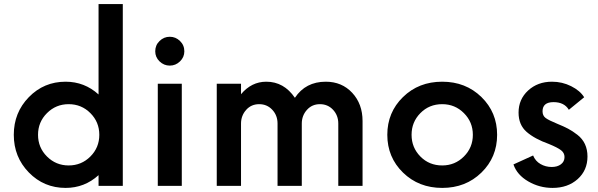

<svg xmlns="http://www.w3.org/2000/svg" viewBox="-20 -910 2930 940"><path d="M462.5 -890H581.2V0H462.5V-52.5Q393.8 10 301.2 10Q195 10 121.2 -65.6Q47.5 -141.2 47.5 -250Q47.5 -358.8 121.2 -434.4Q195 -510 301.2 -510Q393.8 -510 462.5 -447.5ZM210 -143.8Q253.8 -100 316.2 -100Q378.8 -100 422.5 -143.8Q466.2 -187.5 466.2 -250Q466.2 -312.5 422.5 -356.2Q378.8 -400 316.2 -400Q253.8 -400 210 -356.2Q166.2 -312.5 166.2 -250Q166.2 -187.5 210 -143.8Z M740 -658.8Q740 -688.8 761.2 -709.4Q782.5 -730 811.2 -730Q840 -730 861.2 -709.4Q882.5 -688.8 882.5 -658.8Q882.5 -630 861.2 -609.4Q840 -588.8 811.2 -588.8Q782.5 -588.8 761.2 -609.4Q740 -630 740 -658.8ZM752.5 0V-500H870V0Z M1575 -510Q1653.8 -510 1704.4 -455.6Q1755 -401.2 1755 -317.5V0H1636.2V-305Q1636.2 -345 1610.6 -372.5Q1585 -400 1546.2 -400Q1507.5 -400 1482.5 -371.9Q1457.5 -343.8 1457.5 -305V0H1338.8V-305Q1338.8 -345 1313.1 -372.5Q1287.5 -400 1248.8 -400Q1210 -400 1185 -371.9Q1160 -343.8 1160 -305V0H1041.2V-500H1160V-448.8Q1211.2 -510 1283.8 -510Q1370 -510 1423.8 -431.2Q1476.2 -510 1575 -510Z M2336.9 -65Q2260 10 2145 10Q2030 10 1953.1 -65Q1876.2 -140 1876.2 -250Q1876.2 -360 1953.1 -435Q2030 -510 2145 -510Q2260 -510 2336.9 -435Q2413.8 -360 2413.8 -250Q2413.8 -140 2336.9 -65ZM2145 -100Q2207.5 -100 2251.2 -143.8Q2295 -187.5 2295 -250Q2295 -312.5 2251.2 -356.2Q2207.5 -400 2145 -400Q2081.2 -400 2038.1 -356.2Q1995 -312.5 1995 -250Q1995 -187.5 2038.1 -143.8Q2081.2 -100 2145 -100Z M2685 10Q2621.2 10 2566.2 -21.9Q2511.2 -53.8 2493.8 -105L2590 -148.8Q2601.2 -121.2 2626.2 -106.9Q2651.2 -92.5 2681.2 -92.5Q2708.8 -92.5 2726.2 -105.6Q2743.8 -118.8 2743.8 -141.2Q2743.8 -161.2 2726.9 -174.4Q2710 -187.5 2667.5 -205Q2597.5 -230 2558.1 -264.4Q2518.8 -298.8 2518.8 -358.8Q2518.8 -423.8 2565.6 -466.9Q2612.5 -510 2682.5 -510Q2732.5 -510 2776.2 -488.1Q2820 -466.2 2840 -433.8L2765 -372.5Q2742.5 -410 2690 -410Q2636.2 -410 2636.2 -365Q2636.2 -343.8 2651.2 -332.5Q2666.2 -321.2 2708.8 -303.8Q2740 -291.2 2761.2 -280Q2782.5 -268.8 2806.9 -250Q2831.2 -231.2 2843.8 -204.4Q2856.2 -177.5 2856.2 -143.8Q2856.2 -76.2 2808.1 -33.1Q2760 10 2685 10Z"/></svg>

Font: Now Alt Medium
Style: Regular
Weight: 500
Designer: Alfredo Marco Pradil
Foundry: Alfredo Marco Pradil
Version: Version 1.002;PS 001.002;hotconv 1.0.88;makeotf.lib2.5.64775